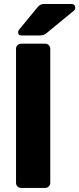

<svg xmlns="http://www.w3.org/2000/svg" viewBox="-20 -925 390 945"><path d="M84 0Q73.4 0 66.1 -7.2Q58.9 -14.5 58.9 -25.1V-684.9Q58.9 -695.5 66.1 -702.8Q73.4 -710 84 -710H202.2Q212.9 -710 220.1 -702.8Q227.4 -695.5 227.4 -684.9V-25.1Q227.4 -14.5 220.1 -7.2Q212.9 0 202.2 0ZM85.3 -750.4Q69.3 -750.4 69.3 -766.4Q69.3 -774.4 74.3 -779.4L162.6 -886.7Q172.5 -898.6 179.8 -902Q187.1 -905.4 199.6 -905.4H331.2Q350.2 -905.4 350.2 -885.7Q350.2 -878.7 345.2 -873.7L212.5 -764.7Q204.5 -757.7 196.4 -754.1Q188.4 -750.4 174.6 -750.4Z"/></svg>

Font: Rubik Light
Style: Regular
Weight: 300
Designer: Hubert and Fischer
Foundry: Hubert and Fischer
Version: Version 2.300;gftools[0.9.30]